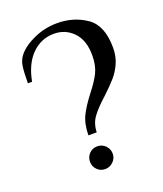

<svg xmlns="http://www.w3.org/2000/svg" viewBox="-130 -766 737 866"><g transform="rotate(-20 239.0 -333.5)"><path d="M279 -331Q313 -374 329.5 -407.5Q346 -441 346 -490Q346 -562 308.5 -601Q271 -640 216 -640Q154 -640 109.5 -595.5Q65 -551 50 -470H30Q30 -520 34 -549.5Q38 -579 55 -600Q83 -634 135.5 -657Q188 -680 246 -680Q325 -680 385.5 -638.5Q446 -597 446 -490Q446 -448 431 -415Q416 -382 395 -358Q374 -334 338 -300Q293 -260 270 -229Q247 -198 246 -156H206Q207 -212 225.5 -249Q244 -286 279 -331ZM172 -41Q172 -64 187.5 -80Q203 -96 226 -96Q249 -96 265 -80Q281 -64 281 -41Q281 -19 264.5 -3Q248 13 226 13Q203 13 187.5 -3Q172 -19 172 -41Z"/></g></svg>

Font: El Messiri
Style: Regular
Weight: 400
Designer: Mohamed Gaber
Foundry: Kief Type Foundry
Version: Version 2.006